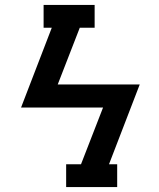

<svg xmlns="http://www.w3.org/2000/svg" viewBox="-20 -755 640 775"><path d="M247 0V-92H307L396 -321H65L189 -643H156V-735Q208 -735 259.5 -735Q311 -735 362 -735V-643H302L213 -414H544L420 -92H453V0Z"/></svg>

Font: Iosevka Curly Slab SmBdExObl
Style: Regular
Weight: 600
Width: 7
Italic angle: -9°
Monospace: yes
Designer: Belleve Invis
Foundry: Belleve Invis
Version: Version 11.1.0; ttfautohint (v1.8.3)